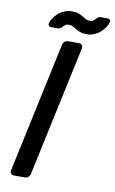

<svg xmlns="http://www.w3.org/2000/svg" viewBox="-94 -899 570 949"><g transform="rotate(10 191.0 -424.5)"><path d="M28 -23 168 -677Q170 -687 177.5 -693.5Q185 -700 195 -700H249Q259 -700 264.5 -693.5Q270 -687 268 -677L128 -23Q126 -13 118.5 -6.5Q111 0 101 0H47Q36 0 31 -6.5Q26 -13 28 -23ZM85 -769Q88 -782 97 -796Q106 -810 119.5 -822Q133 -834 150.5 -841.5Q168 -849 188 -849Q210 -849 222.5 -844Q235 -839 244 -833.5Q253 -828 262 -823Q271 -818 284 -818Q294 -818 299.5 -822Q305 -826 309.5 -831.5Q314 -837 319 -841Q324 -845 334 -845H368Q375 -845 379 -840.5Q383 -836 382 -830Q379 -817 370 -803Q361 -789 347.5 -777Q334 -765 316.5 -757.5Q299 -750 279 -750Q258 -750 245.5 -755Q233 -760 223.5 -765.5Q214 -771 205.5 -776Q197 -781 184 -781Q174 -781 168 -777Q162 -773 157.5 -767.5Q153 -762 147.5 -758Q142 -754 133 -754H99Q93 -754 88.5 -758.5Q84 -763 85 -769Z"/></g></svg>

Font: SVN-Rubik
Style: Italic
Weight: 400
Italic angle: -12°
Designer: Hubert and Fischer
Foundry: Hubert & Fischer
Version: Version 2.101; ttfautohint (v1.8.3)